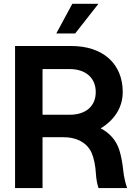

<svg xmlns="http://www.w3.org/2000/svg" viewBox="-20 -963 715 983"><path d="M57.1 0H197.8V-260.7H302.2C377.4 -260.7 427.2 -229.5 449.2 -180.2C460.9 -152.8 468.8 -115.2 471.2 -71.8C473.1 -43 477.5 -21.5 484.4 0H630.9C622.1 -24.9 614.3 -58.6 611.3 -87.4C607.9 -125 599.6 -168.5 590.3 -196.8C575.2 -244.1 540 -283.7 495.6 -305.7C559.6 -344.7 608.4 -407.2 608.4 -491.7C608.4 -636.7 506.8 -727.5 345.2 -727.5H57.1ZM268.1 -791.5H364.7L483.9 -943.4H350.1ZM197.8 -375.5V-609.4H336.4C418.9 -609.4 470.2 -564 470.2 -491.7C470.2 -419.4 419.4 -375.5 336.9 -375.5Z"/></svg>

Font: Raveo Display Display SemiBold
Style: Regular
Weight: 600
Designer: Jakub Foglar, Rasmus Andersson (Inter)
Foundry: Jakubfoglar.com
Version: Version 1.100;Glyphs 3.2.3 (3260)